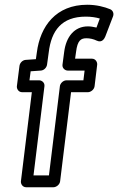

<svg xmlns="http://www.w3.org/2000/svg" viewBox="-20 -763 497 808"><path d="M400 -685 386 -647C372 -650 362 -652 350 -652C293 -652 258 -608 250 -544L243 -491C241 -476 254 -466 265 -466H336L331 -425H260C245 -425 233 -411 232 -400L186 -25H121L167 -400C169 -415 156 -425 145 -425H104L109 -463L152 -466C165 -467 176 -478 178 -491L185 -542C196 -635 240 -693 341 -693C363 -693 384 -690 400 -685ZM456 -695C460 -707 455 -719 444 -724C420 -734 386 -743 347 -743C216 -743 149 -653 135 -542L131 -514L88 -511C75 -510 64 -499 62 -486L51 -400C50 -389 58 -375 73 -375H114L68 0C67 11 75 25 90 25H205C216 25 231 15 233 0L279 -375H350C361 -375 376 -385 378 -400L389 -491C390 -502 382 -516 367 -516H296L300 -544C306 -594 321 -602 344 -602C357 -602 373 -599 387 -592C410 -581 420 -602 423 -609Z"/></svg>

Font: Falling Sky
Style: OuObl
Weight: 400
Designer: Paul D. Hunt
Foundry: Adobe Systems Incorporated
Version: Version 1.02